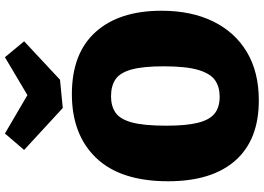

<svg xmlns="http://www.w3.org/2000/svg" viewBox="-162 -868 1045 760"><g transform="rotate(-90 360.0 -487.5)"><path d="M343 15Q187 15 105 -78Q23 -171 23 -344Q23 -532 115 -628.5Q207 -725 368 -725Q529 -725 613.5 -631.5Q698 -538 698 -370Q698 -252 655.5 -165.5Q613 -79 534 -32Q455 15 343 15ZM358 -140Q396 -140 422.5 -158Q449 -176 463.5 -224Q478 -272 478 -362Q478 -443 465.5 -488.5Q453 -534 427 -552Q401 -570 359 -570Q321 -570 295 -552.5Q269 -535 256 -488Q243 -441 243 -351Q243 -272 254.5 -226Q266 -180 291 -160Q316 -140 358 -140ZM514 -990 577 -914 425 -772 313 -761 147 -914 212 -990 364 -901Z"/></g></svg>

Font: Bitter Black
Style: Regular
Weight: 900
Designer: Sol Matas, and Bitter project Authors
Foundry: Sol Matas
Version: Version 2.001